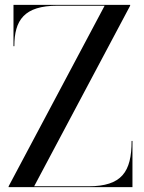

<svg xmlns="http://www.w3.org/2000/svg" viewBox="-20 -770 591 790"><path d="M35.5 -750V-580H39C39 -687 79.5 -746.5 216.5 -746.5H410.5L15.5 -3.5V0H525V-190H521.5C521.5 -63 481 -3.5 344 -3.5H120.5L515.5 -746.5V-750Z"/></svg>

Font: Bodoni* 48pt
Style: Regular
Weight: 400
Version: Version 2.3